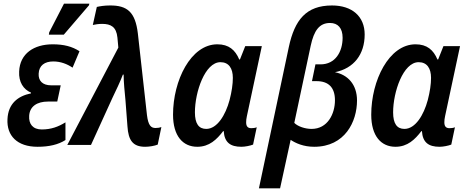

<svg xmlns="http://www.w3.org/2000/svg" viewBox="-20 -795 2565 1053"><path d="M248 -605H330L468 -766L470 -775H331L250 -618ZM186 10C249 10 300 -2 339 -27V-124C300 -100 261 -85 209 -85C160 -85 137 -115 140 -160C143 -212 184 -238 243 -238H294L313 -327H261C212 -327 190 -353 192 -391C194 -436 225 -458 272 -458C313 -458 348 -444 378 -424L416 -514C376 -540 330 -552 269 -552C167 -552 89 -502 85 -403C82 -345 108 -305 150 -287V-283C77 -268 25 -226 21 -142C16 -51 74 10 186 10Z M776 10C799 10 828 5 845 -2L865 -98C856 -95 846 -93 833 -93C808 -93 793 -107 786 -164L736 -612C722 -728 679 -766 582 -765C553 -765 529 -761 511 -757L489 -658C502 -661 520 -664 540 -664C588 -664 618 -648 624 -589L629 -534L349 0H479L597 -259C618 -303 638 -344 654 -386H658C658 -344 664 -289 668 -246L679 -102C684 -26 708 10 776 10Z M1062 10C1128 10 1169 -30 1204 -76H1207C1211 -14 1243 10 1304 10C1324 10 1353 4 1368 -2L1388 -97C1379 -93 1367 -92 1358 -92C1338 -92 1330 -103 1330 -124C1330 -134 1331 -145 1334 -158L1416 -542H1325L1296 -469H1292C1270 -521 1235 -552 1172 -552C1026 -552 929 -353 929 -166C929 -49 983 10 1062 10ZM1111 -88C1070 -88 1049 -117 1049 -179C1049 -290 1104 -454 1189 -454C1235 -454 1257 -420 1257 -368C1257 -334 1251 -292 1239 -246C1217 -164 1171 -88 1111 -88Z M1400 238H1516L1574 -28C1601 -10 1644 10 1703 10C1872 10 1938 -128 1938 -244C1938 -332 1887 -385 1817 -399C1921 -420 1980 -497 1980 -606C1980 -705 1911 -765 1801 -765C1659 -765 1596 -686 1564 -537ZM1689 -88C1654 -88 1614 -101 1594 -121L1684 -544C1702 -628 1732 -669 1790 -669C1833 -669 1859 -641 1859 -588C1859 -511 1819 -442 1738 -442H1710L1691 -350H1716C1783 -350 1817 -314 1817 -245C1817 -171 1777 -88 1689 -88Z M2149 10C2215 10 2256 -30 2291 -76H2294C2298 -14 2330 10 2391 10C2411 10 2440 4 2455 -2L2475 -97C2466 -93 2454 -92 2445 -92C2425 -92 2417 -103 2417 -124C2417 -134 2418 -145 2421 -158L2503 -542H2412L2383 -469H2379C2357 -521 2322 -552 2259 -552C2113 -552 2016 -353 2016 -166C2016 -49 2070 10 2149 10ZM2198 -88C2157 -88 2136 -117 2136 -179C2136 -290 2191 -454 2276 -454C2322 -454 2344 -420 2344 -368C2344 -334 2338 -292 2326 -246C2304 -164 2258 -88 2198 -88Z"/></svg>

Font: Noto Sans SemiCondensed SemiBold
Style: Italic
Weight: 600
Width: 4
Italic angle: -12°
Designer: Monotype Design Team
Foundry: Monotype Imaging Inc.
Version: Version 2.013